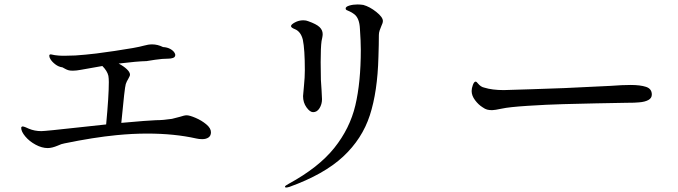

<svg xmlns="http://www.w3.org/2000/svg" viewBox="-20 -792 3040 861"><path d="M926 -199Q926 -183 915 -175.5Q904 -168 887 -168Q872 -168 860 -171Q762 -193 640 -193Q575 -193 503 -186Q400 -176 269 -149Q256 -147 239 -139Q213 -128 194 -128Q168 -128 140 -143Q112 -158 93.5 -180Q75 -202 75 -219Q75 -221 77 -223Q79 -225 81 -225Q86 -225 95.5 -221Q105 -217 109 -215Q135 -204 165 -204Q183 -204 345 -222L456 -234Q468 -361 468 -424Q468 -440 466 -452Q461 -474 439 -496L343 -479Q322 -475 306 -475Q293 -475 285.5 -477.5Q278 -480 271 -484Q264 -488 260 -490Q243 -492 228 -503.5Q213 -515 206 -527Q201 -535 201 -542Q201 -549 209 -548Q226 -544 241 -543Q248 -542 271 -542Q319 -542 364 -547Q395 -549 494 -563.5Q593 -578 624 -587Q645 -593 662 -593Q687 -593 711 -581Q730 -580 743.5 -572.5Q757 -565 762.5 -555.5Q768 -546 765 -541Q764 -535 755 -532Q746 -529 736 -529Q709 -529 675.5 -524Q642 -519 637 -518Q595 -517 512 -507Q535 -495 549 -481.5Q563 -468 563 -457Q563 -452 555 -438Q548 -427 544 -415Q539 -400 524 -241Q646 -252 679 -253Q712 -253 751 -259Q756 -260 786 -268Q807 -275 817 -275Q830 -275 857 -263.5Q884 -252 905 -234.5Q926 -217 926 -199Z M1258 45Q1258 41 1275 32Q1409 -41 1479 -128.5Q1549 -216 1573.5 -319.5Q1598 -423 1598 -569Q1598 -605 1594 -663Q1592 -710 1569 -728Q1557 -737 1547.5 -741Q1538 -745 1534 -747Q1530 -749 1530 -754Q1530 -762 1546.5 -767Q1563 -772 1583 -772Q1595 -772 1609 -770Q1638 -762 1667.5 -738.5Q1697 -715 1697 -698Q1697 -689 1690 -675Q1686 -666 1682.5 -655.5Q1679 -645 1679 -635Q1679 -594 1677 -536Q1673 -381 1638.5 -275Q1604 -169 1518.5 -89.5Q1433 -10 1278 46Q1268 49 1263 49Q1258 49 1258 45ZM1339 -361Q1339 -367 1343 -406Q1347 -445 1347 -477Q1347 -571 1338 -614Q1329 -650 1303 -661Q1295 -664 1290 -667.5Q1285 -671 1285 -675Q1285 -682 1302.5 -691.5Q1320 -701 1340 -701Q1353 -701 1362 -697Q1399 -684 1413 -670.5Q1427 -657 1427 -639Q1427 -632 1425 -622.5Q1423 -613 1422 -608Q1418 -580 1418 -513L1419 -434Q1419 -430 1422 -388Q1424 -358 1424 -347Q1424 -325 1413 -307Q1402 -289 1384 -289Q1370 -289 1354.5 -310.5Q1339 -332 1339 -361Z M2144 -311Q2126 -322 2110.5 -342.5Q2095 -363 2095 -384Q2095 -396 2100.5 -411Q2106 -426 2113 -426Q2117 -426 2123 -418Q2136 -402 2152 -399Q2187 -388 2239 -388Q2283 -389 2367.5 -392Q2452 -395 2511 -397L2719 -407Q2770 -411 2808 -411Q2851 -411 2877 -402.5Q2903 -394 2903 -368Q2903 -352 2887.5 -343.5Q2872 -335 2846 -333Q2830 -331 2786 -331Q2739 -330 2652 -328.5Q2565 -327 2506 -325Q2432 -323 2347 -317.5Q2262 -312 2231 -305Q2198 -298 2187 -298Q2174 -298 2164.5 -300.5Q2155 -303 2144 -311Z"/></svg>

Font: Shippori Mincho Medium
Style: Regular
Weight: 500
Designer: FONTDASU
Foundry: FONTDASU / Google Inc. / but / Adobe
Version: Version 3.110; ttfautohint (v1.8.3)